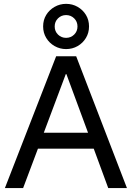

<svg xmlns="http://www.w3.org/2000/svg" viewBox="-20 -963 675 983"><path d="M5 0 267.5 -675H370L630 0H534.2L460 -201.7H174.2L98.3 0ZM204.2 -283.3H430.8L320 -583.3H316.7ZM318.3 -711.7Q286.7 -711.7 259.6 -727.1Q232.5 -742.5 216.7 -768.8Q200.8 -795 200.8 -827.5Q200.8 -860.8 216.7 -886.7Q232.5 -912.5 259.6 -927.9Q286.7 -943.3 318.3 -943.3Q350.8 -943.3 377.5 -927.9Q404.2 -912.5 420 -886.7Q435.8 -860.8 435.8 -827.5Q435.8 -795 420 -768.8Q404.2 -742.5 377.5 -727.1Q350.8 -711.7 318.3 -711.7ZM318.3 -769.2Q342.5 -769.2 359.6 -785.8Q376.7 -802.5 376.7 -827.5Q376.7 -852.5 359.6 -869.2Q342.5 -885.8 318.3 -885.8Q294.2 -885.8 277.1 -869.2Q260 -852.5 260 -827.5Q260 -802.5 277.1 -785.8Q294.2 -769.2 318.3 -769.2Z"/></svg>

Font: Funnel Sans Light
Style: Regular
Weight: 400
Version: Version 1.000